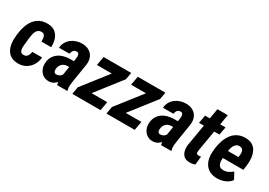

<svg xmlns="http://www.w3.org/2000/svg" viewBox="6 -1391 2986 2134"><g transform="rotate(30 1499.5 -324.5)"><path d="M203.1 -103Q226.6 -102.5 240.7 -114Q254.9 -125.5 262.2 -144Q269.5 -162.6 272.5 -181.6L397.5 -182.1Q393.1 -127.9 366.7 -83.7Q340.3 -39.6 296.1 -14.2Q252 11.2 195.3 10.3Q139.6 8.8 104.2 -12.9Q68.8 -34.7 50 -71Q31.2 -107.4 26.1 -152.1Q21 -196.8 26.4 -244.6L30.8 -283.2Q37.6 -333.5 54 -380.1Q70.3 -426.8 98.9 -462.9Q127.4 -499 169.4 -519.3Q211.4 -539.6 268.6 -538.1Q329.1 -536.6 364.7 -507.6Q400.4 -478.5 415.3 -432.1Q430.2 -385.7 427.7 -331.1L302.2 -331.5Q302.7 -350.6 301.3 -371.8Q299.8 -393.1 289.3 -408.7Q278.8 -424.3 254.4 -425.3Q225.6 -426.3 208.5 -412.6Q191.4 -398.9 182.6 -376.5Q173.8 -354 170.2 -329.1Q166.5 -304.2 163.6 -283.7L160.2 -244.6Q158.7 -228 155.8 -204.3Q152.8 -180.7 154.3 -157.5Q155.8 -134.3 166.3 -118.9Q176.8 -103.5 203.1 -103Z M692.4 -121.6 731.4 -366.7Q732.9 -380.9 731.9 -395.5Q731 -410.2 723.9 -420.7Q716.8 -431.2 698.7 -431.6Q679.2 -432.1 667.5 -423.3Q655.8 -414.6 649.4 -400.4Q643.1 -386.2 640.1 -370.6L506.3 -369.6Q508.8 -409.7 526.6 -441.2Q544.4 -472.7 572.8 -494.6Q601.1 -516.6 636.5 -527.8Q671.9 -539.1 710 -538.6Q762.7 -537.6 799.3 -515.6Q835.9 -493.7 853 -455.1Q870.1 -416.5 864.7 -363.8L827.1 -127.9Q822.8 -99.1 819.6 -68.1Q816.4 -37.1 826.2 -8.3L825.7 0L695.3 0.5Q687 -29.3 687.7 -60.3Q688.5 -91.3 692.4 -121.6ZM743.7 -322.8 730 -240.7 686.5 -241.2Q667.5 -240.7 651.6 -234.1Q635.7 -227.5 623.3 -215.6Q610.8 -203.6 603.3 -188.2Q595.7 -172.9 593.8 -153.8Q591.8 -141.1 593.5 -128.2Q595.2 -115.2 602.8 -106.4Q610.4 -97.7 626 -97.2Q643.1 -97.2 659.7 -104.2Q676.3 -111.3 687.5 -124.5Q698.7 -137.7 700.7 -155.3L725.1 -100.6Q716.8 -78.6 704.3 -58.3Q691.9 -38.1 675 -22.2Q658.2 -6.3 637 2.4Q615.7 11.2 588.9 10.7Q546.4 10.3 515.9 -11.5Q485.4 -33.2 470.2 -67.9Q455.1 -102.5 457 -144Q459 -190.9 478.5 -224.9Q498 -258.8 529.1 -280.8Q560.1 -302.7 599.9 -313Q639.6 -323.2 683.1 -323.2Z M1272.9 -113.8 1252.9 0H926.3L946.8 -113.8ZM1325.7 -438.5 983.4 0H890.1L906.2 -92.8L1246.6 -528.3H1341.3ZM1294.9 -528.3 1274.4 -414.6H966.8L987.3 -528.3Z M1711.4 -113.8 1691.4 0H1364.7L1385.3 -113.8ZM1764.2 -438.5 1421.9 0H1328.6L1344.7 -92.8L1685.1 -528.3H1779.8ZM1733.4 -528.3 1712.9 -414.6H1405.3L1425.8 -528.3Z M2026.4 -121.6 2065.4 -366.7Q2066.9 -380.9 2065.9 -395.5Q2064.9 -410.2 2057.9 -420.7Q2050.8 -431.2 2032.7 -431.6Q2013.2 -432.1 2001.5 -423.3Q1989.7 -414.6 1983.4 -400.4Q1977.1 -386.2 1974.1 -370.6L1840.3 -369.6Q1842.8 -409.7 1860.6 -441.2Q1878.4 -472.7 1906.7 -494.6Q1935.1 -516.6 1970.5 -527.8Q2005.9 -539.1 2043.9 -538.6Q2096.7 -537.6 2133.3 -515.6Q2169.9 -493.7 2187 -455.1Q2204.1 -416.5 2198.7 -363.8L2161.1 -127.9Q2156.7 -99.1 2153.6 -68.1Q2150.4 -37.1 2160.2 -8.3L2159.7 0L2029.3 0.5Q2021 -29.3 2021.7 -60.3Q2022.5 -91.3 2026.4 -121.6ZM2077.6 -322.8 2064 -240.7 2020.5 -241.2Q2001.5 -240.7 1985.6 -234.1Q1969.7 -227.5 1957.3 -215.6Q1944.8 -203.6 1937.3 -188.2Q1929.7 -172.9 1927.7 -153.8Q1925.8 -141.1 1927.5 -128.2Q1929.2 -115.2 1936.8 -106.4Q1944.3 -97.7 1960 -97.2Q1977.1 -97.2 1993.7 -104.2Q2010.3 -111.3 2021.5 -124.5Q2032.7 -137.7 2034.7 -155.3L2059.1 -100.6Q2050.8 -78.6 2038.3 -58.3Q2025.9 -38.1 2009 -22.2Q1992.2 -6.3 1970.9 2.4Q1949.7 11.2 1922.9 10.7Q1880.4 10.3 1849.9 -11.5Q1819.3 -33.2 1804.2 -67.9Q1789.1 -102.5 1791 -144Q1793 -190.9 1812.5 -224.9Q1832 -258.8 1863 -280.8Q1894 -302.7 1933.8 -313Q1973.6 -323.2 2017.1 -323.2Z M2551.8 -528.3 2533.2 -425.3H2271L2289.6 -528.3ZM2372.6 -658.7H2505.4L2420.4 -159.7Q2418.9 -147 2418.9 -135.3Q2418.9 -123.5 2424.6 -115.7Q2430.2 -107.9 2445.8 -107.4Q2454.1 -107.4 2462.2 -108.4Q2470.2 -109.4 2478.5 -110.8L2467.8 -2.9Q2450.7 3.4 2433.1 6.3Q2415.5 9.3 2397 8.8Q2351.6 8.3 2326.2 -13.7Q2300.8 -35.6 2291.5 -70.8Q2282.2 -106 2286.1 -146.5Z M2747.1 9.8Q2694.3 8.8 2656.7 -10.7Q2619.1 -30.3 2596.7 -64.2Q2574.2 -98.1 2565.9 -141.4Q2557.6 -184.6 2562.5 -233.9L2567.4 -277.3Q2574.2 -328.1 2591.3 -375.5Q2608.4 -422.9 2637.5 -460.2Q2666.5 -497.6 2709 -518.6Q2751.5 -539.6 2808.6 -538.6Q2863.3 -537.1 2897.2 -514.4Q2931.2 -491.7 2948.5 -454.6Q2965.8 -417.5 2969.7 -372.3Q2973.6 -327.1 2967.8 -281.2L2959 -218.8H2614.7L2631.8 -314.9L2840.3 -314.5L2842.8 -328.1Q2846.2 -348.6 2845.2 -370.8Q2844.2 -393.1 2833.5 -408.4Q2822.8 -423.8 2796.4 -425.3Q2767.6 -426.8 2749.8 -412.4Q2731.9 -397.9 2722.2 -374.5Q2712.4 -351.1 2708.3 -325.4Q2704.1 -299.8 2701.7 -277.3L2696.3 -233.4Q2693.8 -211.4 2694.3 -189.2Q2694.8 -167 2700.4 -147.9Q2706.1 -128.9 2720.9 -116.7Q2735.8 -104.5 2763.7 -104Q2797.9 -103 2826.9 -116.7Q2856 -130.4 2881.3 -151.9L2926.8 -68.4Q2906.2 -41 2877 -23.2Q2847.7 -5.4 2813.7 2.4Q2779.8 10.3 2747.1 9.8Z"/></g></svg>

Font: Roboto Condensed
Style: Bold Italic
Weight: 700
Italic angle: -12°
Designer: Christian Robertson
Foundry: Google
Version: Version 3.0